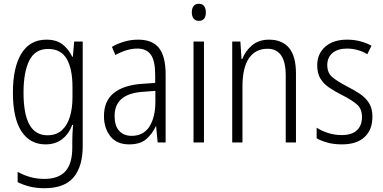

<svg xmlns="http://www.w3.org/2000/svg" viewBox="-20 -751 2019 1012"><path d="M225 -542Q277 -542 309 -517.5Q341 -493 361 -452H364L371 -532H416V19Q416 126 368 183.5Q320 241 214 241Q172 241 137.5 232.5Q103 224 73 209V155Q106 173 140.5 182.5Q175 192 214 192Q288 192 324.5 152Q361 112 361 27V-4Q361 -24 362 -46Q363 -68 365 -93H361Q343 -45 307.5 -17.5Q272 10 220 10Q138 10 93 -59Q48 -128 48 -263Q48 -396 93 -469Q138 -542 225 -542ZM233 -493Q165 -493 134.5 -432Q104 -371 104 -263Q104 -149 135.5 -93.5Q167 -38 230 -38Q277 -38 306 -64.5Q335 -91 348.5 -136Q362 -181 362 -237V-294Q362 -387 332 -440Q302 -493 233 -493Z M708 -542Q784 -542 818.5 -497.5Q853 -453 853 -359V0H811L803 -85H801Q782 -44 750 -17Q718 10 661 10Q595 10 561.5 -33Q528 -76 528 -139Q528 -219 579.5 -260.5Q631 -302 727 -309L798 -314V-355Q798 -431 775 -463Q752 -495 703 -495Q650 -495 588 -461L570 -504Q601 -522 636 -532Q671 -542 708 -542ZM733 -267Q584 -257 584 -140Q584 -88 608 -61.5Q632 -35 674 -35Q736 -35 767.5 -84Q799 -133 799 -216V-272Z M1028 -731Q1047 -731 1056 -718.5Q1065 -706 1065 -686Q1065 -641 1028 -641Q1010 -641 1000.5 -653Q991 -665 991 -686Q991 -706 1000 -718.5Q1009 -731 1028 -731ZM1055 -532V0H1000V-532Z M1398 -542Q1467 -542 1503.5 -498.5Q1540 -455 1540 -363V0H1486V-353Q1486 -425 1461.5 -459.5Q1437 -494 1390 -494Q1327 -494 1292.5 -444.5Q1258 -395 1258 -294V0H1204V-532H1247L1253 -440H1257Q1273 -482 1308.5 -512Q1344 -542 1398 -542Z M1943 -136Q1943 -67 1901.5 -28.5Q1860 10 1782 10Q1739 10 1705.5 0.5Q1672 -9 1649 -22V-78Q1675 -61 1709.5 -50Q1744 -39 1781 -39Q1835 -39 1861.5 -64.5Q1888 -90 1888 -134Q1888 -177 1862 -200Q1836 -223 1783 -250Q1745 -269 1715.5 -289Q1686 -309 1669 -336.5Q1652 -364 1652 -407Q1652 -467 1694 -504.5Q1736 -542 1810 -542Q1846 -542 1878.5 -533.5Q1911 -525 1938 -510L1916 -465Q1894 -479 1866 -487Q1838 -495 1809 -495Q1761 -495 1733 -472Q1705 -449 1705 -408Q1705 -367 1731.5 -344.5Q1758 -322 1812 -294Q1850 -275 1879 -255Q1908 -235 1925.5 -207Q1943 -179 1943 -136Z"/></svg>

Font: Noto Sans Telugu Condensed Light
Style: Regular
Weight: 300
Width: 3
Designer: Jelle Bosma - Monotype Design Team
Foundry: Monotype Imaging Inc.
Version: Version 2.005; ttfautohint (v1.8.4.7-5d5b)